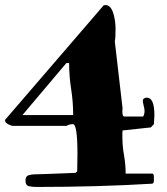

<svg xmlns="http://www.w3.org/2000/svg" viewBox="-22 -728 661 761"><path d="M582 -40Q588 -40 588 -24V-13Q588 -2 582 0Q368 13 121 13Q107 13 93 10Q79 7 79 -11.5Q79 -30 92 -33.5Q105 -37 115 -37Q124 -37 150 -38L204 -40Q234 -41 256 -42L278 -43L284 -49L285 -118Q285 -236 267 -236Q254 -236 241 -229H30Q23 -229 10.5 -235.5Q-2 -242 -2 -251V-253Q-2 -254 -1 -254L389 -707L396 -708Q418 -708 428 -672Q436 -646 436 -611Q436 -576 433 -564L464 -297Q463 -296 463 -292V-285Q463 -266 471 -266H545Q546 -266 548.5 -273Q551 -280 551 -288Q551 -296 547.5 -309Q544 -322 544 -328Q544 -340 560 -341Q590 -341 590 -271L588 -236L576 -223L464 -211Q463 -206 463 -202V-187Q463 -149 469.5 -113Q476 -77 476 -40ZM67 -272H268Q268 -324 260 -375Q252 -426 252 -478H241Z"/></svg>

Font: Miltonian Tattoo
Style: Regular
Weight: 400
Designer: Pablo Impallari
Foundry: Pablo Impallari
Version: Version 1.008